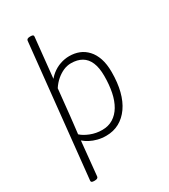

<svg xmlns="http://www.w3.org/2000/svg" viewBox="-229 -858 1031 1173"><g transform="rotate(-30 286.5 -272.0)"><path d="M79 208Q67 208 62 204.5Q57 201 58 194L155 -738Q157 -752 180 -752H184Q196 -752 200.5 -748.5Q205 -745 204 -738L172 -428H154Q176 -463 203.5 -485Q231 -507 263 -518Q295 -529 327 -529Q365 -529 396.5 -516.5Q428 -504 452.5 -477.5Q477 -451 490.5 -411Q504 -371 504 -315Q504 -241 489 -182Q474 -123 444.5 -81Q415 -39 374 -16.5Q333 6 281 6Q250 6 222.5 -1Q195 -8 172 -20Q149 -32 132 -47L108 194Q106 208 83 208ZM278 -37Q322 -37 355 -57.5Q388 -78 410 -115Q432 -152 442.5 -203.5Q453 -255 453 -317Q453 -375 437 -412.5Q421 -450 390 -468Q359 -486 315 -486Q287 -486 261 -474.5Q235 -463 211.5 -443Q188 -423 169 -394L150 -210Q147 -185 144 -157Q141 -129 136 -88Q157 -68 196 -52.5Q235 -37 278 -37Z"/></g></svg>

Font: Asap ExtraLight
Style: Italic
Weight: 250
Italic angle: -6°
Version: Version 3.001